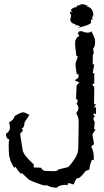

<svg xmlns="http://www.w3.org/2000/svg" viewBox="-20 -735 484 895"><path d="M22.9 -4.4Q20.5 -34.7 20.5 -54.7Q20.5 -75.2 22.9 -85.9Q8.3 -86.9 7.8 -111.3Q26.4 -122.1 26.4 -141.1Q26.4 -154.8 21.5 -164.1Q43 -174.3 48.3 -193.8Q76.7 -211.4 86.9 -211.4Q96.7 -211.4 116.7 -199.2L94.2 -164.1Q94.2 -140.1 80.6 -134.8L87.9 -127L73.7 -111.3L85.9 -33.2Q91.3 -10.3 138.2 32.2L136.7 45.4L171.9 46.9Q177.7 61.5 192.4 61.5L227.1 63Q250 63 250 55.7L298.3 43.5Q344.2 -5.9 344.7 -41.5Q346.7 -119.6 346.7 -171.4Q346.7 -187.5 335 -207.5Q345.7 -220.2 345.7 -231Q345.7 -240.7 336.9 -251.5Q342.3 -258.3 342.3 -264.2Q342.3 -270.5 334.5 -273.9L336.9 -335.9L350.6 -352.1Q330.1 -356 330.1 -361.3Q330.1 -363.3 338.1 -367.2Q346.2 -371.1 346.2 -379.4Q346.2 -389.6 343.8 -393.1Q343.3 -388.7 337.9 -388.7Q332 -419.4 332 -434.1Q332 -443.8 336.9 -454.3Q341.8 -464.8 341.8 -470.2Q341.8 -475.6 335 -475.6Q334.5 -495.1 332.3 -504.6Q330.1 -514.2 330.1 -535.6Q330.1 -557.1 349.6 -567.9L342.3 -580.1L350.6 -589.4H362.8Q373.5 -583 388.2 -583Q401.9 -583 405.8 -589.4Q417.5 -567.9 422.4 -551.8L423.3 -537.6Q423.3 -519 414.6 -508.8L417 -483.9Q413.1 -483.9 413.1 -480.5Q413.1 -457.5 412.1 -434.6L419.4 -435.1L412.1 -393.6L419.4 -394V-344.7L412.1 -345.2L411.6 -339.8Q411.6 -334 419.4 -331.5L418.5 -249L427.2 -249.5L418.5 -232.9L427.7 -235.4V-202.1L418.5 -207.5L415.5 -198.2L423.8 -193.8Q415.5 -188 415.5 -180.7Q415.5 -174.3 421.4 -167L418.5 -132.3L426.3 -132.8L410.6 -108.9L418.5 -63L405.3 -52.7Q417 -25.4 417 -10.3V10.7L408.2 10.3Q397 37.1 397 55.2L378.9 62.5Q354 95.2 344.7 95.2Q332 95.2 324.2 125L298.8 118.2L292.5 130.4L289.1 126.5Q255.4 126.5 245.1 140.1Q219.2 140.1 199.7 128.9L184.6 129.4Q145.5 117.7 115.2 103L83.5 72.8L75.2 73.7Q60.5 57.6 53.2 42.5L46.4 47.4Q25.9 13.7 25.9 0.5ZM331.6 -622.3Q307.8 -626.2 307.8 -645.3L312.1 -664.1Q306.6 -670.7 306.6 -676.9L307.4 -681.6L319.1 -677.3L309.8 -687.1Q317.6 -700 335.2 -701.9L337.1 -699.6L336.7 -707.4L340.2 -705.1L341.8 -712.5L346.5 -708.2Q348 -708.2 348.4 -710.9L353.1 -712.1L356.6 -709.8L353.9 -714.8L369.5 -715.2L388.7 -708.2L385.5 -704.7Q414.1 -698.8 415.6 -663.3L413.3 -664.1L409 -647.3L410.2 -645.3L415.2 -647.6Q410.9 -641.8 409 -641.8Q407 -641.8 406.2 -647.3Q403.9 -643 403.9 -637.1L404.3 -630.5Q404.3 -619.5 341.8 -605.1L354.7 -611.7L334.8 -619.1L333.6 -611.3Z"/></svg>

Font: Truetypewriter PolyglOTT
Style: Regular
Weight: 400
Designer: Sergey Beatoff a.k.a. Sam_T
Version: Version 3.76